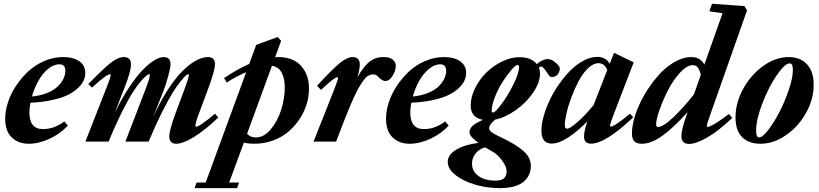

<svg xmlns="http://www.w3.org/2000/svg" viewBox="-20 -745 4310 1010"><path d="M130.9 11.2Q77.1 11.2 42.2 -21.7Q7.3 -54.7 7.3 -120.6Q7.3 -162.1 22.2 -207.5Q37.1 -252.9 65.2 -294.9Q93.3 -336.9 129.9 -370.6Q166.5 -404.3 214.4 -424.6Q262.2 -444.8 312 -444.8Q366.2 -444.8 397.5 -422.6Q428.7 -400.4 428.7 -361.8Q428.7 -341.8 420.4 -322.5Q412.1 -303.2 391.1 -282.7Q370.1 -262.2 338.4 -246.3Q306.6 -230.5 255.4 -219Q204.1 -207.5 140.1 -204.6Q134.8 -176.3 134.8 -153.3Q134.8 -65.9 206.1 -65.9Q266.1 -65.9 318.4 -106.4L336.9 -84.5Q297.9 -41.5 241 -15.1Q184.1 11.2 130.9 11.2ZM147.9 -237.3Q192.9 -241.7 228.3 -256.1Q263.7 -270.5 283.7 -290.3Q303.7 -310.1 313.7 -330.8Q323.7 -351.6 323.7 -372.1Q323.7 -406.7 292.5 -406.7Q261.2 -406.7 231.4 -381.3Q201.7 -356 181.2 -318.6Q160.6 -281.2 147.9 -237.3Z M429.2 0 538.6 -279.3Q562.5 -339.8 562.5 -350.6Q562.5 -354.5 558.6 -354.5Q540.5 -354.5 463.9 -284.2L444.3 -302.7Q522 -382.3 561.3 -413.6Q600.6 -444.8 630.9 -444.8Q668.9 -444.8 668.9 -407.2Q668.9 -370.6 638.2 -292L584 -152.8Q622.1 -229.5 661.1 -288.1Q700.2 -346.7 733.2 -379.6Q766.1 -412.6 793.2 -428.7Q820.3 -444.8 841.3 -444.8Q877 -444.8 877 -407.2Q877 -387.7 864 -341.3Q851.1 -294.9 837.4 -260.3L785.6 -128.9Q822.3 -209.5 861.8 -271.2Q901.4 -333 938.7 -370.1Q976.1 -407.2 1010 -426Q1043.9 -444.8 1074.2 -444.8Q1110.8 -444.8 1110.8 -407.2Q1110.8 -372.1 1068.4 -260.3L1025.9 -146.5Q1007.8 -98.1 1007.8 -83Q1007.8 -78.6 1011.2 -78.6Q1030.3 -78.6 1111.3 -147L1127.9 -126.5Q1053.2 -55.7 996.8 -22.2Q940.4 11.2 907.7 11.2Q870.6 11.2 870.6 -26.9Q870.6 -59.1 901.4 -143.6L951.7 -278.8Q973.6 -338.4 973.6 -350.6Q973.6 -354.5 970.2 -354.5Q966.8 -354.5 958 -347.7Q949.2 -340.8 930.4 -317.6Q911.6 -294.4 888.7 -258.1Q865.7 -221.7 831.8 -154.1Q797.9 -86.4 761.7 0H639.6L746.1 -276.9Q768.1 -335 768.1 -350.6Q768.1 -354.5 765.1 -354.5Q761.2 -354.5 752.4 -348.9Q743.7 -343.3 724.1 -321.3Q704.6 -299.3 681.4 -263.9Q658.2 -228.5 623.3 -159.4Q588.4 -90.3 551.3 0Z M1316.9 11.2Q1287.6 11.2 1262.7 5.4L1185.5 215.3H1237.8L1227.1 244.6H1003.4L1014.2 215.3H1062L1274.9 -365.2Q1214.4 -338.9 1173.3 -311L1158.7 -334Q1231.9 -383.3 1291 -408.7L1327.6 -508.8L1440.4 -550.3L1459 -530.3L1427.2 -444.3Q1432.1 -444.8 1441.9 -444.8Q1522.9 -444.8 1564.2 -397.9Q1605.5 -351.1 1605.5 -278.8Q1605.5 -238.8 1593.3 -198Q1581.1 -157.2 1556.4 -119.6Q1531.7 -82 1498 -53Q1464.4 -23.9 1417.2 -6.3Q1370.1 11.2 1316.9 11.2ZM1478 -286.1Q1478 -332.5 1461.7 -363Q1445.3 -393.6 1410.6 -398.9L1279.8 -41.5Q1296.9 -22 1326.2 -22Q1368.2 -22 1404.1 -64.5Q1439.9 -106.9 1459 -167.2Q1478 -227.5 1478 -286.1Z M1629.4 0 1735.4 -267.6Q1758.3 -325.7 1758.3 -335Q1758.3 -338.9 1754.9 -338.9Q1739.3 -338.9 1668.5 -272L1647.9 -293.9Q1727.5 -380.4 1766.6 -412.6Q1805.7 -444.8 1835.9 -444.8Q1872.6 -444.8 1872.6 -405.3Q1872.6 -380.9 1860.4 -339.8Q1880.4 -373.5 1898.2 -394.8Q1916 -416 1932.9 -426.8Q1949.7 -437.5 1964.6 -441.2Q1979.5 -444.8 1999 -444.8Q2028.8 -444.8 2045.4 -431.9Q2062 -418.9 2062 -397.9Q2062 -372.6 2044.9 -345.7Q2027.8 -318.8 2006.3 -318.8Q1997.6 -318.8 1985.8 -326.9Q1974.1 -335 1967.8 -342.8Q1959 -353.5 1943.4 -353.5Q1925.8 -353.5 1912.1 -343.5Q1898.4 -333.5 1876.5 -299.1Q1854.5 -264.6 1823.7 -192.1Q1793 -119.6 1748 0Z M2134.3 11.2Q2080.6 11.2 2045.7 -21.7Q2010.7 -54.7 2010.7 -120.6Q2010.7 -162.1 2025.6 -207.5Q2040.5 -252.9 2068.6 -294.9Q2096.7 -336.9 2133.3 -370.6Q2169.9 -404.3 2217.8 -424.6Q2265.6 -444.8 2315.4 -444.8Q2369.6 -444.8 2400.9 -422.6Q2432.1 -400.4 2432.1 -361.8Q2432.1 -341.8 2423.8 -322.5Q2415.5 -303.2 2394.5 -282.7Q2373.5 -262.2 2341.8 -246.3Q2310.1 -230.5 2258.8 -219Q2207.5 -207.5 2143.6 -204.6Q2138.2 -176.3 2138.2 -153.3Q2138.2 -65.9 2209.5 -65.9Q2269.5 -65.9 2321.8 -106.4L2340.3 -84.5Q2301.3 -41.5 2244.4 -15.1Q2187.5 11.2 2134.3 11.2ZM2151.4 -237.3Q2196.3 -241.7 2231.7 -256.1Q2267.1 -270.5 2287.1 -290.3Q2307.1 -310.1 2317.1 -330.8Q2327.1 -351.6 2327.1 -372.1Q2327.1 -406.7 2295.9 -406.7Q2264.6 -406.7 2234.9 -381.3Q2205.1 -356 2184.6 -318.6Q2164.1 -281.2 2151.4 -237.3Z M2608.4 244.6Q2542.5 244.6 2479.5 226.3Q2416.5 208 2376 175.8Q2335.4 143.6 2335.4 106.9Q2335.4 67.9 2381.6 41.3Q2427.7 14.6 2497.1 6.8Q2449.7 -27.3 2449.7 -48.3Q2449.7 -68.8 2466.6 -83.5Q2483.4 -98.1 2521 -114.7Q2456.1 -126 2456.1 -190.4Q2456.1 -234.9 2479 -281Q2502 -327.1 2537.8 -362.8Q2573.7 -398.4 2620.8 -421.4Q2668 -444.3 2712.9 -444.3Q2774.4 -444.3 2804.2 -407.7Q2833.5 -434.1 2862.3 -434.1Q2876.5 -434.1 2893.1 -422.9Q2909.7 -411.6 2919.9 -397.5Q2924.8 -391.1 2924.8 -385.7Q2924.8 -365.7 2912.8 -352.8Q2900.9 -339.8 2883.3 -339.8Q2872.6 -339.8 2864.7 -352.5Q2838.4 -395 2826.7 -395Q2821.8 -395 2814.9 -389.2Q2820.8 -375 2820.8 -358.4Q2820.8 -311.5 2785.2 -258.8Q2749.5 -206.1 2694.6 -166.7Q2639.6 -127.4 2585.4 -116.2Q2553.2 -89.8 2553.2 -70.8Q2553.2 -58.6 2566.9 -48.8Q2580.6 -39.1 2609.9 -25.4Q2691.4 12.7 2731.9 47.9Q2772.5 83 2772.5 127Q2772.5 150.9 2764.2 170.9Q2755.9 190.9 2737.8 208Q2719.7 225.1 2686.5 234.9Q2653.3 244.6 2608.4 244.6ZM2574.7 -153.3Q2585 -153.3 2617.9 -197.3Q2650.9 -241.2 2680.7 -300.8Q2710.4 -360.4 2710.4 -395Q2710.4 -398.4 2707.8 -400.9Q2705.1 -403.3 2702.1 -403.3Q2692.4 -403.3 2670.2 -377.4Q2647.9 -351.6 2624.8 -315.7Q2601.6 -279.8 2584 -235.8Q2566.4 -191.9 2566.4 -160.6Q2566.4 -153.3 2574.7 -153.3ZM2462.9 114.7Q2462.9 155.8 2496.3 180.4Q2529.8 205.1 2585.4 205.1Q2617.7 205.1 2631.3 192.9Q2645 180.7 2645 156.2Q2645 131.3 2620.8 98.9Q2596.7 66.4 2569.8 51.8Q2543.9 37.6 2531.7 29.8Q2498.5 40 2480.7 63.7Q2462.9 87.4 2462.9 114.7Z M2882.3 10.3Q2828.1 10.3 2828.1 -58.6Q2828.1 -92.8 2840.3 -135.5Q2852.5 -178.2 2873 -220.9Q2893.6 -263.7 2922.4 -304.4Q2951.2 -345.2 2982.9 -376.5Q3014.6 -407.7 3051.3 -426.8Q3087.9 -445.8 3121.6 -445.8Q3167.5 -445.8 3187.5 -409.2L3210 -467.3L3313.5 -417L3209.5 -146.5Q3189 -93.8 3189 -83Q3189 -79.1 3192.4 -79.1Q3212.9 -79.1 3293.9 -147L3311 -127.9Q3165 10.7 3088.9 10.7Q3052.2 10.7 3052.2 -27.3Q3052.2 -55.2 3069.8 -106.9Q3019 -54.2 2969.2 -22Q2919.4 10.3 2882.3 10.3ZM2951.2 -85.9Q2951.2 -67.9 2962.9 -67.9Q2978 -67.9 3020.5 -105.2Q3063 -142.6 3103 -193.4L3174.3 -376.5Q3160.6 -412.6 3127.9 -412.6Q3101.6 -412.6 3074 -386.5Q3046.4 -360.4 3025.1 -320.6Q3003.9 -280.8 2986.8 -235.8Q2969.7 -190.9 2960.4 -150.6Q2951.2 -110.4 2951.2 -85.9Z M3357.4 11.2Q3327.1 11.2 3315.7 -2.9Q3304.2 -17.1 3304.2 -43.5Q3304.2 -85.4 3321.5 -139.4Q3338.9 -193.4 3369.9 -246.3Q3400.9 -299.3 3439.5 -344.2Q3478 -389.2 3524.9 -417Q3571.8 -444.8 3616.2 -444.8Q3665 -444.8 3685.1 -404.8L3780.8 -675.3L3711.4 -685.5L3725.6 -725.1L3896 -712.9L3909.7 -690.4L3717.3 -145Q3698.2 -92.3 3698.2 -81.5Q3698.2 -77.6 3702.6 -77.6Q3708 -77.6 3720.5 -83.3Q3732.9 -88.9 3757.8 -105Q3782.7 -121.1 3814.5 -145.5L3832 -125Q3758.3 -54.7 3699.5 -21.2Q3640.6 12.2 3605 12.2Q3564.5 12.2 3564.5 -29.3Q3564.5 -63.5 3592.8 -142.6L3597.2 -155.3Q3522.9 -72.8 3464.1 -30.8Q3405.3 11.2 3357.4 11.2ZM3431.6 -90.3Q3431.6 -77.1 3441.4 -77.1Q3468.8 -77.1 3522.7 -128.7Q3576.7 -180.2 3630.4 -248.5L3666.5 -351.6Q3660.6 -376.5 3651.1 -389.4Q3641.6 -402.3 3624 -402.3Q3593.8 -402.3 3557.9 -363.5Q3522 -324.7 3495.1 -272.7Q3468.3 -220.7 3450 -168.9Q3431.6 -117.2 3431.6 -90.3Z M3980.5 11.2Q3918.5 11.2 3883.8 -23.7Q3849.1 -58.6 3849.1 -127.9Q3849.1 -204.1 3889.6 -278.1Q3930.2 -352.1 3995.4 -398.4Q4060.5 -444.8 4128.9 -444.8Q4189.9 -444.8 4225.1 -406.7Q4260.3 -368.7 4260.3 -298.8Q4260.3 -222.7 4219.7 -150.4Q4179.2 -78.1 4114 -33.4Q4048.8 11.2 3980.5 11.2ZM3973.1 -22Q3991.2 -22 4021.7 -61.8Q4052.2 -101.6 4080.6 -156.5Q4108.9 -211.4 4129.9 -273.9Q4150.9 -336.4 4150.9 -377.4Q4150.9 -411.6 4134.3 -411.6Q4108.9 -411.6 4066.4 -349.9Q4023.9 -288.1 3990.7 -202.1Q3957.5 -116.2 3957.5 -57.1Q3957.5 -22 3973.1 -22Z"/></svg>

Font: Elstob Grade
Style: Italic
Weight: 400
Italic angle: -20°
Designer: Peter S. Baker
Version: Version 1.015